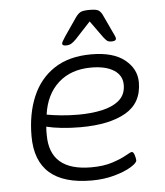

<svg xmlns="http://www.w3.org/2000/svg" viewBox="-52 -764 704 817"><g transform="rotate(-5 300.0 -356.0)"><path d="M307 6Q68 6 68 -204Q68 -299 99 -372.5Q130 -446 193 -487.5Q256 -529 351 -529Q445 -529 494 -489.5Q543 -450 543 -393Q543 -305 473 -264.5Q403 -224 279 -224Q237 -224 199.5 -228Q162 -232 134 -239Q133 -230 133 -221.5Q133 -213 133 -203Q133 -50 310 -50Q363 -50 401 -62.5Q439 -75 460.5 -87.5Q482 -100 487 -100Q494 -100 498.5 -86Q503 -72 503 -63Q503 -52 476 -35.5Q449 -19 404.5 -6.5Q360 6 307 6ZM274 -278Q330 -278 376 -288Q422 -298 450 -322Q478 -346 478 -388Q478 -428 443 -450.5Q408 -473 346 -473Q260 -473 206 -424.5Q152 -376 140 -290Q166 -285 201.5 -281.5Q237 -278 274 -278ZM248 -576Q232 -576 232 -585Q232 -591 248 -615L301 -692Q311 -706 321.5 -712Q332 -718 361 -718Q389 -718 398.5 -712Q408 -706 415 -692L451 -615Q462 -594 462 -587Q462 -576 443 -576Q430 -576 423.5 -581Q417 -586 408 -598L357 -669L291 -598Q279 -586 270 -581Q261 -576 248 -576Z"/></g></svg>

Font: Asap Semi Expanded Semi Expanded Light
Style: Italic
Weight: 300
Width: 6
Italic angle: -6°
Designer: Pablo Cosgaya
Foundry: Omnibus-Type
Version: Version 3.001; ttfautohint (v1.8.4.7-5d5b)